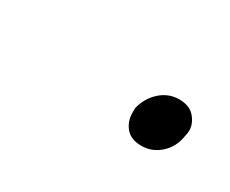

<svg xmlns="http://www.w3.org/2000/svg" viewBox="-31 -448 210 175"><g transform="rotate(30 74.0 -360.0)"><path d="M117 -333Q106 -333 100.5 -339.5Q95 -346 95 -355Q95 -357 95 -360Q98 -372 106.5 -379.5Q115 -387 126 -387Q137 -387 142.5 -380.5Q148 -374 148 -367Q148 -364 147 -360Q145 -348 136.5 -340.5Q128 -333 117 -333Z"/></g></svg>

Font: Fz Poppins Thin
Style: Italic
Weight: 100
Italic angle: -10°
Designer: Ninad Kale (Devanagari), Jonny Pinhorn (Latin)
Foundry: Indian Type Foundry
Version: Vit hóa bi Vntype.Com & FontZin.Com